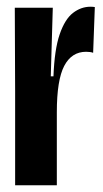

<svg xmlns="http://www.w3.org/2000/svg" viewBox="-20 -551 306 571"><path d="M25 0V-278L24 -528H137L131 -324H139Q142 -404 157.5 -449Q173 -494 197 -512.5Q221 -531 249 -531Q257 -531 262 -530L257 -394Q249 -397 236 -397Q193 -397 171 -355Q149 -313 149 -217V0Z"/></svg>

Font: Bricolage Grotesque 96pt Condensed SemiBold
Style: Regular
Weight: 600
Width: 3
Designer: Mathieu Triay
Foundry: Atelier Triay
Version: Version 1.001; ttfautohint (v1.8.4.7-5d5b);gftools[0.9.33.de